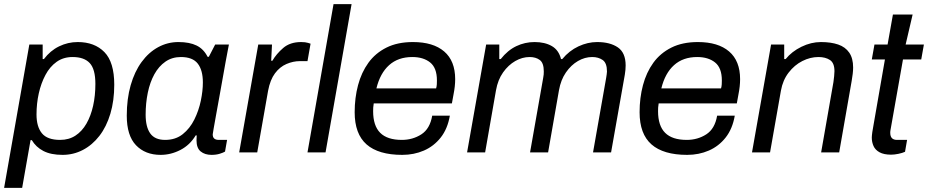

<svg xmlns="http://www.w3.org/2000/svg" viewBox="-41 -743 4524 936"><path d="M-21 173 102 -526H167V-455H173Q204 -496 247 -517Q290 -538 338 -538Q420 -538 468 -489Q516 -440 516 -330Q516 -252 497 -188.5Q478 -125 443.5 -80.5Q409 -36 363 -12Q317 12 264 12Q207 12 170.5 -7Q134 -26 114 -60H108L67 173ZM252 -61Q295 -61 327 -82Q359 -103 380.5 -140.5Q402 -178 413 -227.5Q424 -277 424 -334Q424 -406 396.5 -435.5Q369 -465 313 -465Q268 -465 235 -441.5Q202 -418 180.5 -377.5Q159 -337 148 -287.5Q137 -238 137 -185Q137 -125 163.5 -93Q190 -61 252 -61Z M742 12Q667 12 622 -35Q577 -82 577 -179Q577 -261 596 -327.5Q615 -394 649.5 -441Q684 -488 730 -513Q776 -538 829 -538Q883 -538 917.5 -521Q952 -504 971 -466H977L1008 -526H1075Q1075 -526 1070.5 -503Q1066 -480 1059 -442Q1052 -404 1044 -358Q1036 -312 1027.5 -266Q1019 -220 1012 -180.5Q1005 -141 1000.5 -116Q996 -91 996 -88Q996 -74 1003.5 -67.5Q1011 -61 1026 -61H1066L1056 -4Q1048 1 1030.5 6.5Q1013 12 990 12Q958 12 937.5 -4.5Q917 -21 917 -59Q917 -72 918 -84.5Q919 -97 921 -124L959 -83H913Q885 -36 838.5 -12Q792 12 742 12ZM764 -61Q815 -61 850 -89Q885 -117 906.5 -160.5Q928 -204 938 -252Q948 -300 948 -341Q948 -401 923 -433Q898 -465 841 -465Q798 -465 765.5 -442.5Q733 -420 711.5 -381Q690 -342 679.5 -291Q669 -240 669 -184Q669 -124 691.5 -92.5Q714 -61 764 -61Z M1125 0 1218 -526H1285L1281 -447H1287Q1306 -480 1339.5 -509Q1373 -538 1427 -538Q1448 -538 1460.5 -534Q1473 -530 1473 -530L1458 -445H1421Q1388 -445 1355.5 -431Q1323 -417 1299.5 -385.5Q1276 -354 1266 -301L1213 0Z M1458 0 1585 -723H1673L1546 0Z M1920 12Q1804 12 1746 -39Q1688 -90 1688 -196Q1688 -266 1704.5 -328Q1721 -390 1755 -437Q1789 -484 1843 -511Q1897 -538 1972 -538Q2071 -538 2124.5 -492Q2178 -446 2178 -357Q2178 -340 2176 -321.5Q2174 -303 2170 -283L2162 -239H1781Q1779 -228 1778.5 -219Q1778 -210 1778 -201Q1778 -130 1812.5 -95.5Q1847 -61 1918 -61Q1971 -61 2013 -88Q2055 -115 2066 -179H2152Q2141 -115 2107.5 -72.5Q2074 -30 2025.5 -9Q1977 12 1920 12ZM1794 -312H2085Q2088 -322 2088.5 -332Q2089 -342 2089 -351Q2089 -412 2056 -438.5Q2023 -465 1969 -465Q1900 -465 1856 -425.5Q1812 -386 1794 -312Z M2236 0 2329 -526H2393V-455H2400Q2434 -498 2476 -518Q2518 -538 2565 -538Q2615 -538 2649 -518.5Q2683 -499 2694 -455H2700Q2734 -496 2779 -517Q2824 -538 2870 -538Q2933 -538 2971 -512Q3009 -486 3009 -424Q3009 -414 3008 -402.5Q3007 -391 3005 -379L2938 0H2850L2914 -363Q2915 -372 2916.5 -379.5Q2918 -387 2918 -394Q2918 -436 2897 -450.5Q2876 -465 2846 -465Q2810 -465 2776.5 -445.5Q2743 -426 2718 -390Q2693 -354 2684 -303L2631 0H2543L2607 -363Q2609 -372 2609.5 -380Q2610 -388 2610 -395Q2610 -436 2590.5 -450.5Q2571 -465 2541 -465Q2505 -465 2471 -445.5Q2437 -426 2411.5 -390Q2386 -354 2377 -303L2324 0Z M3309 12Q3193 12 3135 -39Q3077 -90 3077 -196Q3077 -266 3093.5 -328Q3110 -390 3144 -437Q3178 -484 3232 -511Q3286 -538 3361 -538Q3460 -538 3513.5 -492Q3567 -446 3567 -357Q3567 -340 3565 -321.5Q3563 -303 3559 -283L3551 -239H3170Q3168 -228 3167.5 -219Q3167 -210 3167 -201Q3167 -130 3201.5 -95.5Q3236 -61 3307 -61Q3360 -61 3402 -88Q3444 -115 3455 -179H3541Q3530 -115 3496.5 -72.5Q3463 -30 3414.5 -9Q3366 12 3309 12ZM3183 -312H3474Q3477 -322 3477.5 -332Q3478 -342 3478 -351Q3478 -412 3445 -438.5Q3412 -465 3358 -465Q3289 -465 3245 -425.5Q3201 -386 3183 -312Z M3625 0 3718 -526H3782V-455H3789Q3819 -492 3866 -515Q3913 -538 3961 -538Q4010 -538 4045 -526Q4080 -514 4099 -486.5Q4118 -459 4118 -414Q4118 -400 4116 -383Q4114 -366 4111 -349L4050 0H3962L4022 -343Q4024 -358 4025.5 -372Q4027 -386 4027 -396Q4027 -436 4005 -450.5Q3983 -465 3949 -465Q3909 -465 3870.5 -445.5Q3832 -426 3803.5 -389Q3775 -352 3766 -301L3713 0Z M4303 11Q4268 11 4247 -0.5Q4226 -12 4217.5 -31Q4209 -50 4209 -72Q4209 -81 4211.5 -99Q4214 -117 4218 -137L4273 -453H4209L4222 -526H4286L4312 -672H4408L4374 -526H4463L4450 -453H4361L4300 -108Q4299 -104 4299 -100Q4299 -96 4299 -95Q4299 -61 4332 -61H4381L4371 -3Q4358 3 4338.5 7Q4319 11 4303 11Z"/></svg>

Font: Archivo VF Beta
Style: Italic
Weight: 400
Italic angle: -10°
Designer: Hector Gatti
Foundry: Omnibus-Type
Version: Version 1.002